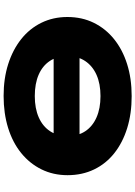

<svg xmlns="http://www.w3.org/2000/svg" viewBox="141 -898 767 1090"><g transform="rotate(-90 525.0 -352.5)"><path d="M203 -285V-432H844V-285ZM525 11Q425 11 343 -14.5Q261 -40 201 -87.5Q141 -135 108.5 -202.5Q76 -270 76 -353Q76 -434 109 -501Q142 -568 202 -616.5Q262 -665 344.5 -690.5Q427 -716 526 -716Q625 -716 706.5 -690Q788 -664 848 -616.5Q908 -569 941 -502Q974 -435 974 -354Q974 -271 941 -204Q908 -137 848.5 -89Q789 -41 707 -15Q625 11 525 11ZM525 -166Q595 -166 645.5 -188.5Q696 -211 724 -253Q752 -295 752 -353Q752 -412 724.5 -453.5Q697 -495 646.5 -517Q596 -539 525 -539Q455 -539 404 -516.5Q353 -494 325.5 -452Q298 -410 298 -352Q298 -294 325.5 -252.5Q353 -211 404 -188.5Q455 -166 525 -166Z"/></g></svg>

Font: Nunito Sans 7pt Expanded Black
Style: Regular
Weight: 900
Width: 7
Designer: Vernon Adams
Foundry: Vernon Adams
Version: Version 3.101;gftools[0.9.27]